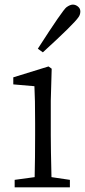

<svg xmlns="http://www.w3.org/2000/svg" viewBox="-20 -805 365 825"><path d="M37.1 -442.4V-472.7L188.5 -519.5L202.1 -509.8L198.2 -372.1V-224.6Q198.2 -167 201.2 -43.9L280.3 -32.2V0H43V-32.2L128.9 -43.9Q130.9 -126 130.9 -224.6V-276.4Q130.9 -382.8 127.9 -434.6ZM142.6 -595.7Q250 -762.7 265.6 -773.9Q281.2 -785.2 293 -785.2Q304.7 -785.2 314.9 -776.9Q325.2 -768.6 325.2 -755.9Q325.2 -742.2 317.4 -731.4Q297.9 -702.1 164.1 -580.1Z"/></svg>

Font: GenEi Koburi Mincho v6
Style: Regular
Weight: 400
Designer: o_tamon (Modified)
Foundry: o_tamon / Adobe Systems Incorporated
Version: Version 6.1